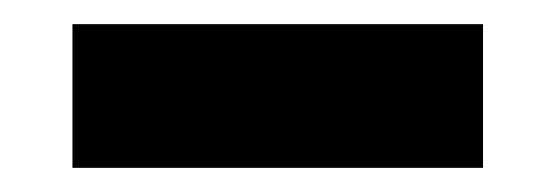

<svg xmlns="http://www.w3.org/2000/svg" viewBox="-20 -750 460 159"><path d="M40 -611V-730H380V-611Z"/></svg>

Font: Tektur ExtraBold
Style: Regular
Weight: 800
Designer: Adam Jagosz
Foundry: Adam Jagosz
Version: Version 1.005;gftools[0.9.30]